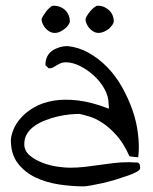

<svg xmlns="http://www.w3.org/2000/svg" viewBox="-20 -663 546 683"><path d="M18.6 -165Q19.5 -181.6 28.3 -203.1Q37.1 -224.6 55.7 -245.1Q74.2 -265.6 102.5 -281.7Q130.9 -297.9 169.4 -304.7Q208 -311.5 257.3 -305.7Q306.6 -299.8 367.2 -276.4Q367.2 -277.3 367.2 -286.1L366.2 -294.9Q366.2 -320.3 351.6 -346.7Q336.9 -373 314 -394Q291 -415 264.6 -428.2Q238.3 -441.4 213.9 -441.4Q204.1 -441.4 196.8 -438.5Q189.5 -435.5 182.6 -431.2Q175.8 -426.8 169.4 -423.3Q163.1 -419.9 154.3 -419.9Q152.3 -419.9 152.3 -420.9Q151.4 -421.9 150.4 -422.9Q148.4 -424.8 145 -427.7Q141.6 -430.7 141.6 -431.6Q141.6 -449.2 147.9 -461.9Q154.3 -474.6 165.5 -482.4Q176.8 -490.2 190.9 -494.6Q205.1 -499 220.7 -499Q259.8 -495.1 295.4 -475.1Q331.1 -455.1 360.8 -424.8Q390.6 -394.5 413.1 -355Q435.5 -315.4 450.7 -272.9Q465.8 -230.5 470.7 -187.5Q476.6 -142.6 471.7 -103.5Q470.7 -103.5 465.8 -104Q460.9 -104.5 455.1 -105Q449.2 -105.5 445.3 -106.4L440.4 -107.4Q419.9 -153.3 394.5 -181.6Q369.1 -210 344.2 -226.1Q319.3 -242.2 297.9 -248.5Q276.4 -254.9 262.7 -257.8Q248 -257.8 228 -255.9Q208 -253.9 186.5 -249Q165 -244.1 143.1 -235.8Q121.1 -227.5 104 -215.8Q86.9 -204.1 76.7 -188Q66.4 -171.9 66.4 -150.4Q66.4 -127 85 -110.8Q103.5 -94.7 129.9 -84.5Q156.2 -74.2 183.6 -70.3Q210.9 -66.4 227.5 -66.4Q254.9 -66.4 281.2 -69.3Q307.6 -72.3 333.5 -76.2Q359.4 -80.1 384.8 -83Q410.2 -85.9 435.5 -85.9Q437.5 -85.9 442.4 -85.9Q447.3 -85.9 452.6 -85.4Q458 -85 462.4 -85Q466.8 -85 468.8 -85Q476.6 -82 477.5 -76.2Q478.5 -70.3 478.5 -64.5Q478.5 -58.6 466.3 -51.8Q454.1 -44.9 434.6 -38.1Q415 -31.2 391.1 -23.9Q367.2 -16.6 345.2 -11.7Q323.2 -6.8 304.2 -3.4Q285.2 0 277.3 0Q236.3 0 190.4 -6.8Q144.5 -13.7 106.4 -31.7Q68.4 -49.8 43.5 -82Q18.6 -114.3 18.6 -165ZM127.9 -593.8Q127.9 -597.7 132.8 -605.5Q137.7 -613.3 144 -622.1Q150.4 -630.9 158.2 -636.7Q164.1 -642.6 169.9 -642.6Q185.5 -642.6 196.8 -637.2Q208 -631.8 214.8 -624Q221.7 -616.2 225.1 -606.4Q228.5 -596.7 228.5 -587.9Q228.5 -582 223.6 -574.7Q218.8 -567.4 210.9 -561Q203.1 -554.7 193.8 -550.3Q184.6 -545.9 174.8 -545.9Q164.1 -545.9 155.3 -551.3Q146.5 -556.6 140.6 -564Q134.8 -571.3 131.3 -579.6Q127.9 -587.9 127.9 -593.8ZM284.2 -593.8Q284.2 -597.7 288.6 -605.5Q293 -613.3 300.3 -622.1Q307.6 -630.9 314.9 -636.7Q322.3 -642.6 327.1 -642.6Q341.8 -642.6 352.5 -637.2Q363.3 -631.8 370.6 -624Q377.9 -616.2 381.3 -606.4Q384.8 -596.7 384.8 -587.9Q384.8 -582 379.9 -574.7Q375 -567.4 367.7 -561Q360.4 -554.7 350.1 -550.3Q339.8 -545.9 331.1 -545.9Q320.3 -545.9 311.5 -551.3Q302.7 -556.6 296.9 -564Q291 -571.3 287.6 -579.6Q284.2 -587.9 284.2 -593.8Z"/></svg>

Font: Indie Flower
Style: Regular
Weight: 400
Designer: Kimberly Geswein
Foundry: Kimberly Geswein
Version: Version 1.001 2010